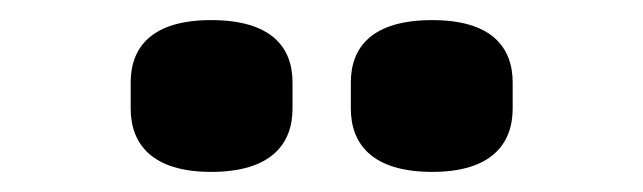

<svg xmlns="http://www.w3.org/2000/svg" viewBox="-20 -762 640 191"><path d="M190 -591C250 -591 271 -619 271 -654V-680C271 -715 250 -742 190 -742C131 -742 110 -715 110 -680V-654C110 -619 131 -591 190 -591ZM410 -591C469 -591 490 -619 490 -654V-680C490 -715 469 -742 410 -742C350 -742 329 -715 329 -680V-654C329 -619 350 -591 410 -591Z"/></svg>

Font: IBM Plex Mono
Style: Bold
Weight: 700
Monospace: yes
Designer: Mike Abbink, Paul van der Laan, Pieter van Rosmalen
Foundry: Bold Monday
Version: Version 2.004